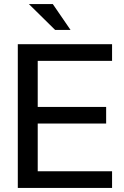

<svg xmlns="http://www.w3.org/2000/svg" viewBox="-20 -917 605 937"><path d="M66.9 0V-701.2H526.9V-620.1H164.1V-395H498V-314H164.1V-81.1H526.9V0ZM249 -771 121.1 -897H237.8L324.2 -771Z"/></svg>

Font: LT Superior Med
Style: Regular
Weight: 500
Designer: Daniel Lyons
Foundry: LyonsType
Version: Version 1.000